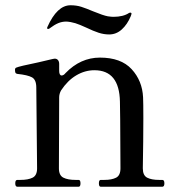

<svg xmlns="http://www.w3.org/2000/svg" viewBox="-20 -710 677 730"><path d="M597 -26Q605 -26 605 -13Q605 0 597 0H363Q356 0 356 -13Q356 -26 363 -26H377Q405 -26 421.5 -34.5Q438 -43 438 -70L437 -253L436 -323Q434 -443 339 -443Q303 -443 270 -423.5Q237 -404 212 -366Q205 -353 205 -340L204 -70Q204 -43 221 -34.5Q238 -26 267 -26H279Q286 -26 286 -13Q286 0 279 0H46Q38 0 38 -13Q38 -26 46 -26H58Q87 -26 104 -34.5Q121 -43 121 -70L118 -377Q118 -407 101.5 -416Q85 -425 46 -429Q40 -430 38.5 -434Q37 -438 37 -445Q37 -451 42 -453Q53 -458 126 -473Q194 -489 182 -486L188 -487Q196 -487 200.5 -481.5Q205 -476 205 -467V-440Q205 -432 207.5 -427.5Q210 -423 214 -423Q222 -423 229 -432Q286 -491 360 -491Q440 -491 480.5 -447Q521 -403 524 -340Q525 -320 525 -261Q525 -180 523 -70Q523 -43 539.5 -34.5Q556 -26 585 -26ZM308 -605Q304 -607 285 -615Q266 -623 249 -626Q237 -628 232 -628Q216 -628 201.5 -622Q187 -616 167 -601Q166 -600 163 -600Q159 -600 159 -603L160 -607Q197 -690 248 -690Q271 -690 289.5 -684Q308 -678 334 -667Q373 -651 390 -648Q404 -646 411 -646Q449 -646 471 -661L475 -662Q480 -662 480 -658Q480 -656 477 -648Q464 -617 443 -598Q422 -579 395 -579Q375 -579 355 -585.5Q335 -592 308 -605Z"/></svg>

Font: Shippori Mincho B1 Medium
Style: Regular
Weight: 500
Designer: FONTDASU
Foundry: FONTDASU / Google Inc. / but / Adobe
Version: Version 3.110; ttfautohint (v1.8.3)